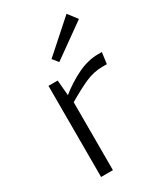

<svg xmlns="http://www.w3.org/2000/svg" viewBox="-184 -808 762 885"><g transform="rotate(-30 197.5 -365.5)"><path d="M133 -485 141 -393 147 -378V0H84V-485ZM375 -497 367 -437H343Q296 -437 250.5 -416.5Q205 -396 141 -358L136 -400Q192 -445 247 -471Q302 -497 354 -497ZM322 -731 360 -682 182 -555 158 -585Z"/></g></svg>

Font: Exo 2 Light
Style: Regular
Weight: 300
Designer: Natanael Gama
Foundry: Natanael Gama
Version: Version 2.010